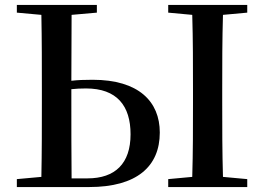

<svg xmlns="http://www.w3.org/2000/svg" viewBox="-20 -755 1067 775"><path d="M48 0H340C532 0 625 -83 625 -220C625 -345 540 -433 354 -433C321 -433 293 -432 268 -429L269 -695L371 -704V-735H48V-704L147 -695C149 -596 149 -494 149 -393V-342C149 -242 149 -141 147 -41L48 -32ZM268 -395C287 -397 306 -398 327 -398C452 -398 507 -328 507 -213C507 -95 445 -35 333 -35H269C268 -136 268 -239 268 -342ZM659 -704 756 -695C759 -595 759 -495 759 -393V-342C759 -241 759 -140 756 -41L659 -32V0H978V-32L880 -41C877 -141 877 -242 877 -343V-393C877 -494 877 -596 880 -695L978 -704V-735H659Z"/></svg>

Font: Noto Serif CJK JP SemiBold
Style: Regular
Weight: 600
Designer: Ryoko NISHIZUKA 西塚涼子 (kana & ideographs); Frank Grießhammer (Latin, Greek & Cyrillic); Wenlong ZHANG 张文龙 (bopomofo); San
Foundry: Adobe
Version: Version 2.001;hotconv 1.1.0;makeotfexe 2.6.0